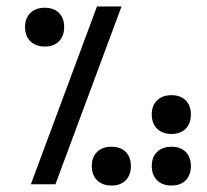

<svg xmlns="http://www.w3.org/2000/svg" viewBox="-20 -570 640 594"><path d="M280 -550H356L151.5 0H75.5ZM57.5 -486.5Q57.5 -514 74 -530Q90.5 -546 118.5 -546Q146.5 -546 162.5 -530Q178.5 -514 178.5 -486.5Q178.5 -458.5 162.5 -442.2Q146.5 -426 118.5 -426Q90.5 -426 74 -442.2Q57.5 -458.5 57.5 -486.5ZM449.5 -56.5Q449.5 -84 466 -100Q482.5 -116 510.5 -116Q538.5 -116 554.5 -100Q570.5 -84 570.5 -56.5Q570.5 -28.5 554.5 -12.2Q538.5 4 510.5 4Q482.5 4 466 -12.2Q449.5 -28.5 449.5 -56.5ZM264 -56.5Q264 -84 280.5 -100Q297 -116 325 -116Q353 -116 369 -100Q385 -84 385 -56.5Q385 -28.5 369 -12.2Q353 4 325 4Q297 4 280.5 -12.2Q264 -28.5 264 -56.5ZM449.5 -216Q449.5 -243.5 466 -259.5Q482.5 -275.5 510.5 -275.5Q538.5 -275.5 554.5 -259.5Q570.5 -243.5 570.5 -216Q570.5 -188 554.5 -171.8Q538.5 -155.5 510.5 -155.5Q482.5 -155.5 466 -171.8Q449.5 -188 449.5 -216Z"/></svg>

Font: JuliaMono
Style: Italic
Weight: 400
Italic angle: -9°
Monospace: yes
Designer: cormullion
Foundry: corm
Version: Version 0.057; ttfautohint (v1.8.4)